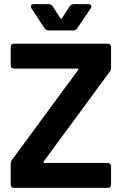

<svg xmlns="http://www.w3.org/2000/svg" viewBox="-20 -912 597 932"><path d="M32 -17V-116Q32 -129 39 -137L359 -572Q361 -575 360 -577Q359 -579 355 -579H49Q32 -579 32 -596V-683Q32 -700 49 -700H502Q519 -700 519 -683V-584Q519 -571 512 -563L192 -128Q190 -125 191 -123Q192 -121 196 -121H502Q519 -121 519 -104V-17Q519 0 502 0H49Q32 0 32 -17ZM196 -775 133 -871Q130 -877 130 -881Q130 -886 133.5 -889Q137 -892 144 -892H216Q228 -892 236 -881L273 -824Q275 -821 277.5 -821Q280 -821 281 -824L318 -881Q326 -892 338 -892H409Q416 -892 420 -889Q424 -886 424 -881Q424 -876 420 -871L355 -775Q347 -764 335 -764H216Q204 -764 196 -775Z"/></svg>

Font: Barlow
Style: Bold
Weight: 700
Designer: Jeremy Tribby
Foundry: Jeremy Tribby
Version: Version 1.101 August 23, 2024